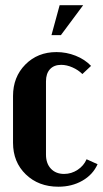

<svg xmlns="http://www.w3.org/2000/svg" viewBox="-20 -704 393 734"><path d="M212.9 -569.8H176.8L208 -684.1H297.9ZM29.8 -336.9Q29.8 -409.7 76.9 -457.3Q124 -504.9 195.8 -504.9Q233.9 -504.9 269 -491Q304.2 -477.1 328.1 -452.1L294.9 -420.9Q279.3 -436.5 257.1 -446.3Q234.9 -456.1 213.9 -456.1Q186.5 -456.1 171.1 -439.5Q155.8 -422.9 155.8 -393.1V-112.8Q155.8 -79.1 174.6 -59.1Q193.4 -39.1 225.1 -39.1Q252.9 -39.1 276.6 -54.7Q300.3 -70.3 311 -95.2L353 -76.2Q335 -36.1 294.9 -13.2Q254.9 9.8 203.1 9.8Q127.4 9.8 78.6 -37.4Q29.8 -84.5 29.8 -158.2Z"/></svg>

Font: Moniqa Black Paragraph
Style: Regular
Weight: 900
Designer: Rajesh Rajput
Foundry: Rajesh Rajput
Version: Version 1.000